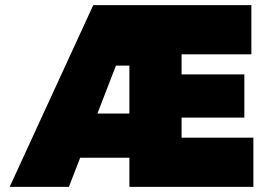

<svg xmlns="http://www.w3.org/2000/svg" viewBox="-20 -727 1055 747"><path d="M342.8 -707H958V-515.6H686.5V-437.5H930.7V-269.5H686.5V-191.4H965.8V0H483.4V-113.3H292L248 0H17.6ZM483.4 -285.2V-471.7H431.2L358.9 -285.2Z"/></svg>

Font: Wanted Sans ExtraBlack
Style: Regular
Weight: 900
Designer: Original Design by Kil Hyung-jin and Kang Hanbin, Wanted Lab, Inc; Hangeul from Source Han Sans by Jang Soo-young and Ka
Foundry: Wanted Lab, Inc.
Version: Version 1.001